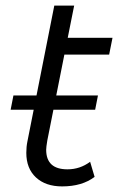

<svg xmlns="http://www.w3.org/2000/svg" viewBox="-20 -661 438 686"><path d="M149 -159Q145 -135 145 -126Q145 -56 221 -56Q266 -56 302 -83L318 -29Q273 5 202 5Q143 5 108.5 -27Q74 -59 74 -115Q74 -137 78 -156L174 -641H245L222 -526H382L370 -466H210ZM28 -320H330L320 -269H18Z"/></svg>

Font: Montserrat Alternates
Style: Italic
Weight: 400
Italic angle: -11.3°
Designer: Julieta Ulanovsky
Foundry: Julieta Ulanovsky
Version: Version 7.200